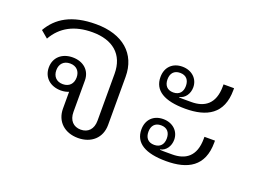

<svg xmlns="http://www.w3.org/2000/svg" viewBox="-89 -751 1280 960"><g transform="rotate(20 551.0 -271.0)"><path d="M387 12C458 12 507 -32 507 -101V-357C507 -479 422 -554 279 -554C149 -554 76 -507 34 -434L72 -402C112 -473 180 -510 276 -510C383 -510 450 -456 450 -352V-103C450 -58 425 -32 386 -32C347 -32 322 -58 322 -103V-270C322 -324 282 -358 226 -358C170 -358 130 -324 130 -270C130 -216 170 -182 226 -182C241 -182 255 -185 267 -190V-101C267 -32 316 12 387 12ZM224 -215C190 -215 170 -237 170 -270C170 -303 190 -325 224 -325C258 -325 278 -303 278 -270C278 -237 258 -215 224 -215Z M841 -309C955 -309 1036 -351 1036 -479V-489H980V-479C980 -383 927 -351 859 -351H823C814 -351 804 -351 793 -352V-354C824 -360 843 -390 843 -423C843 -469 807 -502 757 -502C706 -502 671 -469 671 -416C671 -344 730 -309 841 -309ZM841 -30C955 -30 1036 -72 1036 -200V-210H980V-200C980 -104 927 -72 859 -72H823C814 -72 804 -72 793 -73V-75C824 -81 843 -111 843 -144C843 -190 807 -223 757 -223C706 -223 671 -190 671 -137C671 -65 730 -30 841 -30ZM757 -365C724 -365 708 -386 708 -417C708 -448 724 -469 757 -469C790 -469 806 -448 806 -417C806 -386 790 -365 757 -365ZM757 -86C724 -86 708 -107 708 -138C708 -169 724 -190 757 -190C790 -190 806 -169 806 -138C806 -107 790 -86 757 -86Z"/></g></svg>

Font: IBM Plex Thai Looped Light
Style: Regular
Weight: 300
Designer: Mike Abbink, Paul van der Laan, Pieter van Rosmalen, Ben Mitchell, Mark Frömberg
Foundry: Bold Monday
Version: Version 1.0